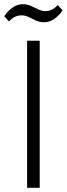

<svg xmlns="http://www.w3.org/2000/svg" viewBox="-39 -894 318 914"><path d="M150 -700V0H90V-700ZM-19 -817Q1 -845 23 -859.5Q45 -874 69 -874Q91 -874 108.5 -866Q126 -858 143 -849.5Q160 -841 177 -841Q193 -841 207.5 -848Q222 -855 236 -870L259 -845Q240 -817 217.5 -802.5Q195 -788 171 -788Q150 -788 132 -796.5Q114 -805 97.5 -813Q81 -821 63 -821Q47 -821 32.5 -814Q18 -807 4 -792Z"/></svg>

Font: Pathway Extreme 8pt Thin
Style: Regular
Weight: 100
Designer: Eduardo Rodriguez Tunni
Foundry: Eduardo Rodriguez Tunni
Version: Version 1.000